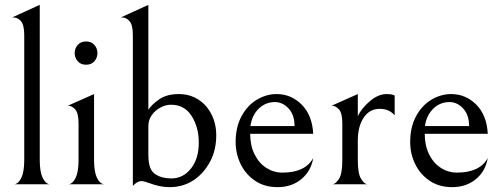

<svg xmlns="http://www.w3.org/2000/svg" viewBox="-20 -760 2072 792"><path d="M36 -688H30L144 -740V-100Q144 -52 155.5 -27.5Q167 -3 184 0H40Q57 -3 68.5 -27.5Q80 -52 80 -100V-615Q80 -657 66.5 -672.5Q53 -688 36 -688Z M260 -324 368 -372V-100Q368 -52 379.5 -27.5Q391 -3 408 0H264Q281 -3 292.5 -27.5Q304 -52 304 -100V-251Q304 -293 290.5 -308.5Q277 -324 260 -324ZM288 -541Q288 -560 300.5 -574.5Q313 -589 335 -589Q357 -589 369.5 -574.5Q382 -560 382 -541Q382 -522 369.5 -507.5Q357 -493 335 -493Q313 -493 300.5 -507.5Q288 -522 288 -541Z M623 -40Q648 -24 687 -24Q735 -24 767.5 -64.5Q800 -105 800 -172Q800 -235 770.5 -281.5Q741 -328 685 -328Q664 -328 642 -316.5Q620 -305 606 -285Q592 -265 592 -240V-122Q592 -90 599 -70Q606 -50 623 -40ZM484 -688H478L592 -740V-307Q604 -327 635.5 -349.5Q667 -372 718 -372Q762 -372 797 -350Q832 -328 852 -289Q872 -250 872 -202Q872 -141 847 -94Q822 -47 782 -19Q737 12 680 12Q640 12 595 -5Q574 -13 563 -13Q546 -13 528 7V-615Q528 -657 514.5 -672.5Q501 -688 484 -688Z M952 -174Q952 -236 976.5 -281Q1001 -326 1040 -349Q1079 -372 1121 -372Q1181 -372 1224.5 -328.5Q1268 -285 1272 -208H1012Q1012 -160 1030 -123.5Q1048 -87 1078.5 -67.5Q1109 -48 1145 -48Q1239 -48 1272 -108Q1263 -54 1223 -21Q1183 12 1125 12Q1071 12 1032 -14.5Q993 -41 972.5 -83.5Q952 -126 952 -174ZM1013 -240H1195Q1195 -286 1170.5 -312.5Q1146 -339 1114 -339Q1075 -339 1047 -311.5Q1019 -284 1013 -240Z M1575 -372Q1597 -372 1608 -366V-284Q1586 -311 1546 -311Q1504 -311 1480 -274.5Q1456 -238 1456 -181V-100Q1456 -44 1469 -23Q1482 -2 1494 0H1353Q1365 -2 1378.5 -22.5Q1392 -43 1392 -100V-251Q1392 -293 1378.5 -308.5Q1365 -324 1348 -324L1456 -372V-281Q1471 -313 1505.5 -342.5Q1540 -372 1575 -372Z M1672 -174Q1672 -236 1696.5 -281Q1721 -326 1760 -349Q1799 -372 1841 -372Q1901 -372 1944.5 -328.5Q1988 -285 1992 -208H1732Q1732 -160 1750 -123.5Q1768 -87 1798.5 -67.5Q1829 -48 1865 -48Q1959 -48 1992 -108Q1983 -54 1943 -21Q1903 12 1845 12Q1791 12 1752 -14.5Q1713 -41 1692.5 -83.5Q1672 -126 1672 -174ZM1733 -240H1915Q1915 -286 1890.5 -312.5Q1866 -339 1834 -339Q1795 -339 1767 -311.5Q1739 -284 1733 -240Z"/></svg>

Font: BellefairVN
Style: Regular
Weight: 400
Designer: Nick Shinn, Liron Lavi Turkenic
Foundry: Shinntype
Version: Version 1.003